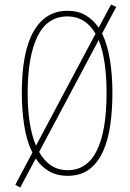

<svg xmlns="http://www.w3.org/2000/svg" viewBox="-20 -772 578 854"><path d="M480 -358Q480 -286 471 -219.5Q462 -153 439.5 -101.5Q417 -50 378.5 -20Q340 10 280 10Q232 10 197 -11Q162 -32 139 -67L70 62L48 50L124 -93Q98 -146 87.5 -215.5Q77 -285 77 -358Q77 -541 129.5 -632.5Q182 -724 280 -724Q327 -724 361 -704Q395 -684 419 -649L474 -752L497 -741L434 -623Q458 -574 469 -506Q480 -438 480 -358ZM103 -358Q103 -212 140 -124L405 -622Q360 -699 280 -699Q190 -699 146.5 -609.5Q103 -520 103 -358ZM454 -358Q454 -507 419 -594L154 -96Q200 -15 280 -15Q368 -15 411 -103Q454 -191 454 -358Z"/></svg>

Font: Noto Sans Gurmukhi ExtraCondensed Thin
Style: Regular
Weight: 100
Width: 2
Designer: Jelle Bosma - Monotype Design Team
Foundry: Monotype Imaging Inc.
Version: Version 2.004; ttfautohint (v1.8.4.7-5d5b)